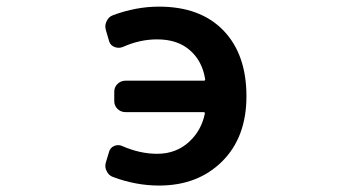

<svg xmlns="http://www.w3.org/2000/svg" viewBox="-20 -579 1040 590"><path d="M468.8 -8.8Q397.5 -8.8 327.1 -35.2Q313.5 -40 307.6 -53.7Q303.7 -61.5 303.7 -69.3Q303.7 -75.2 305.7 -81.1L315.4 -113.3Q319.3 -126 332 -130.9Q344.7 -135.7 356.4 -129.9Q410.2 -106.4 462.9 -106.4Q521.5 -106.4 561.5 -143.6Q598.6 -177.7 609.4 -229.5Q610.4 -234.4 605.5 -234.4H366.2Q351.6 -234.4 341.3 -244.1Q331.1 -253.9 331.1 -268.6V-296.9Q331.1 -311.5 341.3 -321.3Q351.6 -331.1 366.2 -331.1H606.4Q611.3 -331.1 610.4 -335.9Q601.6 -390.6 565.4 -422.9Q527.3 -458 462.9 -458Q409.2 -458 357.4 -434.6Q344.7 -429.7 332 -434.6Q319.3 -439.5 315.4 -452.1L305.7 -485.4Q303.7 -492.2 303.7 -497.1Q303.7 -505.9 307.6 -513.7Q313.5 -527.3 327.1 -532.2Q397.5 -558.6 468.8 -558.6Q595.7 -558.6 666.5 -485.4Q737.3 -412.1 737.3 -283.2Q737.3 -157.2 662.6 -83Q587.9 -8.8 468.8 -8.8Z"/></svg>

Font: Rounded-L Mgen+ 1m medium
Style: Regular
Weight: 500
Designer: [Source Han Sans]
Ryoko NISHIZUKA  (kana & ideographs); Paul D. Hunt (Latin, Greek & Cyrillic); Wenlong ZHANG  (bopomofo
Version: Version 1.059.20150602